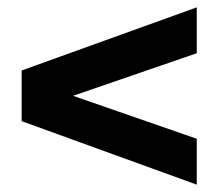

<svg xmlns="http://www.w3.org/2000/svg" viewBox="-20 -608 602 523"><path d="M516 -230V-105L39 -278V-416L516 -588V-463L179 -347Z"/></svg>

Font: Open Sauce One
Style: Bold
Weight: 700
Designer: Alfredo Marco Pradil
Foundry: Creative Sauce Fz LLC
Version: Version 1.477